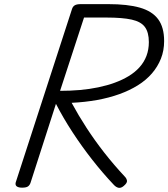

<svg xmlns="http://www.w3.org/2000/svg" viewBox="-20 -895 815 930"><path d="M87 14Q70 14 61.5 8Q53 2 56 -11L329 -852Q333 -864 342.5 -869.5Q352 -875 371 -875H505Q598 -875 657.5 -858Q717 -841 746 -802Q775 -763 775 -696Q775 -650 759.5 -611Q744 -572 716 -539.5Q688 -507 648 -482Q608 -457 558 -439Q508 -421 449.5 -410.5Q391 -400 327 -397Q360 -336 399 -276Q438 -216 484 -157Q530 -98 585 -39Q593 -31 595 -20Q597 -9 579 6Q566 17 554 14.5Q542 12 531 0Q478 -56 427 -121Q376 -186 331 -255Q286 -324 251 -392L128 -10Q124 2 115.5 8Q107 14 87 14ZM271 -455Q320 -455 366.5 -459Q413 -463 456 -472Q499 -481 536 -494.5Q573 -508 603.5 -526.5Q634 -545 656 -569.5Q678 -594 689.5 -624.5Q701 -655 701 -691Q701 -738 682 -764Q663 -790 618 -800Q573 -810 496 -810H387Z"/></svg>

Font: Playwrite DK Loopet Light
Style: Regular
Weight: 300
Version: Version 1.003